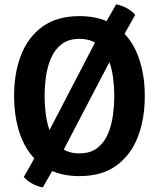

<svg xmlns="http://www.w3.org/2000/svg" viewBox="-20 -768 705 852"><path d="M437 -647 495.5 -748.5Q518 -745 542 -732.2Q566 -719.5 580 -702L511 -579.5L228.5 -38.5L170 63.5Q147.5 60 123.5 47Q99.5 34 85.5 17.5L155 -105ZM178 -342Q178 -299.5 184.2 -254.5Q190.5 -209.5 207 -171.8Q223.5 -134 253.8 -110.8Q284 -87.5 332.5 -87.5Q381 -87.5 411.2 -110.8Q441.5 -134 458 -171.8Q474.5 -209.5 480.8 -254.5Q487 -299.5 487 -342Q487 -384.5 480.8 -429.2Q474.5 -474 458 -511.5Q441.5 -549 411.2 -572.2Q381 -595.5 332.5 -595.5Q284 -595.5 253.8 -572.2Q223.5 -549 207 -511.5Q190.5 -474 184.2 -429.2Q178 -384.5 178 -342ZM42.5 -342Q42.5 -445 74 -525Q105.5 -605 170 -650.8Q234.5 -696.5 332.5 -696.5Q431 -696.5 495.2 -650.5Q559.5 -604.5 591 -524.2Q622.5 -444 622.5 -342Q622.5 -239 591 -158.8Q559.5 -78.5 495.2 -32.5Q431 13.5 332.5 13.5Q258 13.5 203.5 -13Q149 -39.5 113.2 -87.8Q77.5 -136 60 -200.8Q42.5 -265.5 42.5 -342Z"/></svg>

Font: Signika Light SemiBold
Style: Regular
Weight: 600
Version: Version 2.003;gftools[0.9.32]